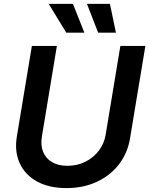

<svg xmlns="http://www.w3.org/2000/svg" viewBox="-20 -966 775 997"><path d="M325.2 10.7Q234.4 10.7 172.1 -23.7Q109.9 -58.1 82.3 -118.7Q54.7 -179.2 67.4 -256.8L145.5 -727.5H275.4L197.8 -258.8Q189.9 -212.4 203.6 -178Q217.3 -143.6 249.8 -124.3Q282.2 -105 330.1 -105Q381.8 -105 424.1 -126.5Q466.3 -147.9 493.9 -184.6Q521.5 -221.2 528.8 -267.6L605 -727.5H734.9L655.3 -248Q642.6 -170.4 597.2 -112.1Q551.8 -53.7 481.9 -21.5Q412.1 10.7 325.2 10.7ZM489.7 -796.4 431.6 -945.8H550.8L582 -796.4ZM324.2 -796.4 232.9 -945.8H358.9L418 -796.4Z"/></svg>

Font: Inter 18pt SemiBold
Style: Italic
Weight: 600
Italic angle: -9.3988°
Designer: Rasmus Andersson
Foundry: rsms
Version: Version 4.001;git-66647c0bb